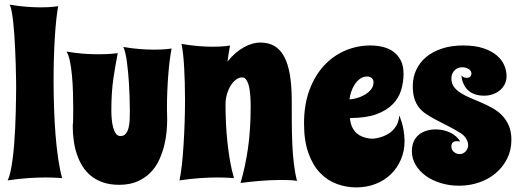

<svg xmlns="http://www.w3.org/2000/svg" viewBox="-20 -773 2244 831"><path d="M249 -2Q240.7 -2.4 229.5 -3.4Q219.7 -3.9 206.3 -4.4Q192.9 -4.9 175.8 -4.9Q144 -4.9 102.8 -2.2Q61.5 0.5 13.2 7.8Q20 -5.9 25.4 -30Q30.8 -54.2 34.7 -84.7Q38.6 -115.2 41.3 -149.7Q43.9 -184.1 45.7 -218.8Q47.4 -253.4 48.1 -285.9Q48.8 -318.4 49.3 -344.5Q49.8 -370.6 49.8 -388.7Q49.8 -406.7 49.8 -412.1Q48.8 -493.7 45.4 -563.5Q43.9 -592.8 42 -622.6Q40 -652.3 37.1 -678.2Q34.2 -704.1 30.5 -723.6Q26.9 -743.2 22 -752.9Q61.5 -746.1 95.2 -743.7Q128.9 -741.2 155.8 -741.2Q173.3 -741.2 187.5 -741.9Q201.7 -742.7 211.4 -743.7Q223.1 -744.6 231.9 -746.1Q227.5 -724.1 223.9 -690.4Q220.2 -656.7 217.5 -614.7Q214.8 -572.8 213.4 -524.4Q211.9 -476.1 211.9 -424.8Q211.9 -366.2 213.9 -306.6Q215.8 -247.1 220.2 -191.4Q224.6 -135.7 231.7 -87.2Q238.8 -38.6 249 -2Z M722.7 -563Q718.3 -541 714.6 -511.7Q710.9 -482.4 708.3 -448.5Q705.6 -414.6 704.1 -377.7Q702.6 -340.8 702.6 -304.2Q702.6 -292 703.1 -280Q703.6 -268.1 703.6 -256.8Q703.6 -232.9 700.9 -202.6Q698.2 -172.4 690.2 -140.9Q682.1 -109.4 668 -79.1Q653.8 -48.8 630.6 -25.4Q607.4 -2 574.2 12.5Q541 26.9 495.6 26.9Q456.5 26.9 426.5 16.6Q396.5 6.3 374.3 -11.5Q352.1 -29.3 336.9 -53.7Q321.8 -78.1 312.5 -106.2Q303.2 -134.3 299.1 -165Q294.9 -195.8 294.9 -226.1Q294.9 -233.4 295.2 -235.1Q295.4 -236.8 295.4 -237.3Q295.4 -237.8 295.9 -239Q296.4 -240.2 296.4 -246.6Q296.4 -252.9 296.6 -266.6Q296.9 -280.3 296.9 -305.2Q296.9 -334.5 295.9 -371.3Q294.9 -408.2 291.7 -443.6Q288.6 -479 282.7 -507.8Q276.9 -536.6 267.6 -549.8Q307.1 -543 342 -540.5Q377 -538.1 405.8 -538.1Q424.8 -538.1 440.2 -538.8Q455.6 -539.6 466.8 -540.5Q479.5 -541.5 489.7 -543Q480 -495.1 470.9 -434.3Q461.9 -373.5 461.9 -294.9Q461.9 -276.9 463.6 -257.3Q465.3 -237.8 469.7 -221.4Q474.1 -205.1 481.7 -194.6Q489.3 -184.1 501 -184.1Q515.6 -184.1 523.9 -193.8Q532.2 -203.6 536.4 -219.5Q540.5 -235.4 541.3 -254.9Q542 -274.4 542 -293.9Q541.5 -357.4 538.1 -412.6Q536.6 -436 534.4 -460Q532.2 -483.9 529.3 -505.1Q526.4 -526.4 522.5 -543.2Q518.6 -560.1 513.7 -569.8Q553.2 -563 586.9 -560.5Q620.6 -558.1 647 -558.1Q664.6 -558.1 678.5 -558.8Q692.4 -559.6 702.1 -560.5Q713.9 -561.5 722.7 -563Z M1265.6 9.8Q1250.5 7.3 1232.4 6.6Q1214.4 5.9 1194.8 5.9Q1171.4 5.9 1147.2 7.1Q1123 8.3 1100.1 10.3Q1077.1 12.2 1056.6 14.6Q1036.1 17.1 1021 19Q1042 -51.8 1053.5 -132.3Q1064.9 -212.9 1064.9 -311Q1064.9 -318.4 1064.7 -330.6Q1064.5 -342.8 1063.5 -356.9Q1062.5 -371.1 1060.3 -385.5Q1058.1 -399.9 1054 -411.6Q1049.8 -423.3 1043.5 -430.7Q1037.1 -438 1027.8 -438Q1014.2 -438 1001.2 -428.2Q988.3 -418.5 978.3 -402.3Q968.3 -386.2 962.2 -365.2Q956.1 -344.2 956.1 -321.8Q956.1 -281.2 958 -239.5Q960 -197.8 964.4 -156.7Q968.8 -115.7 975.6 -76.4Q982.4 -37.1 992.7 -2Q984.4 -2.4 973.1 -3.4Q963.4 -3.9 950.2 -4.4Q937 -4.9 919.9 -4.9Q888.2 -4.9 846.7 -2.2Q805.2 0.5 756.8 7.8Q762.7 -19.5 767.1 -59.1Q771.5 -98.6 774.4 -145Q777.3 -191.4 779.1 -241.9Q780.8 -292.5 780.8 -341.8Q780.8 -378.4 779.8 -413.6Q778.8 -448.7 777.1 -480Q775.4 -511.2 772.5 -537.6Q769.5 -564 765.6 -583Q805.2 -576.2 838.9 -573.5Q872.6 -570.8 899.9 -570.8Q917.5 -570.8 931.4 -571.5Q945.3 -572.3 955.1 -573.2Q966.8 -574.7 975.6 -576.2Q972.7 -561 970 -543.9Q967.3 -526.9 964.8 -506.8Q981 -527.3 999 -542.7Q1017.1 -558.1 1035.4 -568.4Q1053.7 -578.6 1071.8 -583.7Q1089.8 -588.9 1106 -588.9Q1141.1 -588.9 1166.7 -574.5Q1192.4 -560.1 1209.2 -529.3Q1226.1 -498.5 1234.4 -450.7Q1242.7 -402.8 1242.7 -335.9Q1242.7 -290 1242.9 -242.7Q1243.2 -195.3 1245.1 -149.9Q1247.1 -104.5 1252 -63.7Q1256.8 -22.9 1265.6 9.8Z M1726.6 -454.1Q1726.6 -417.5 1716.1 -382.8Q1705.6 -348.1 1679.2 -321.3Q1652.8 -294.4 1608.2 -278.3Q1563.5 -262.2 1494.6 -262.2Q1496.6 -238.3 1504.6 -222.2Q1512.7 -206.1 1523.9 -196.3Q1535.2 -186.5 1547.9 -181.6Q1560.5 -176.8 1571.3 -174.8Q1582 -172.9 1589.4 -172.9Q1596.7 -172.9 1596.7 -172.9Q1627 -176.3 1650.9 -188.5Q1661.1 -193.4 1670.9 -200.9Q1680.7 -208.5 1688.7 -219Q1696.8 -229.5 1701.9 -242.9Q1707 -256.3 1708 -273.9Q1720.7 -242.2 1725.8 -214.6Q1731 -187 1731 -163.1Q1731 -119.1 1715.1 -82.3Q1699.2 -45.4 1671.4 -18.6Q1643.6 8.3 1605.2 23.2Q1566.9 38.1 1522 38.1Q1478 38.1 1437.3 22.9Q1396.5 7.8 1365 -25.1Q1333.5 -58.1 1314.7 -110.8Q1295.9 -163.6 1295.9 -238.8Q1295.9 -320.3 1319.3 -383.3Q1342.8 -446.3 1382.3 -489Q1421.9 -531.7 1473.9 -554Q1525.9 -576.2 1583 -576.2Q1611.3 -576.2 1637.5 -569.8Q1663.6 -563.5 1683.3 -548.8Q1703.1 -534.2 1714.8 -511Q1726.6 -487.8 1726.6 -454.1ZM1492.7 -342.8Q1506.3 -343.3 1524.4 -348.4Q1542.5 -353.5 1558.6 -362.8Q1574.7 -372.1 1585.7 -385.7Q1596.7 -399.4 1596.7 -417Q1596.7 -428.2 1588.9 -435.1Q1581.1 -441.9 1568.8 -441.9Q1551.8 -441.9 1538.3 -432.1Q1524.9 -422.4 1515.4 -407.7Q1505.9 -393.1 1500 -375.5Q1494.1 -357.9 1492.7 -342.8Z M2172.4 -443.8Q2172.4 -424.3 2164.6 -408.7Q2156.7 -393.1 2143.6 -382.1Q2130.4 -371.1 2112.8 -365Q2095.2 -358.9 2075.7 -358.9Q2053.2 -358.9 2037.4 -364.3Q2021.5 -369.6 2010.5 -378.2Q1999.5 -386.7 1993.2 -397.2Q1986.8 -407.7 1983.2 -417.5Q1979.5 -427.2 1978.5 -435.5Q1977.5 -443.8 1977.5 -448.2Q1981.9 -439.9 1988.8 -438Q1995.6 -436 1999.5 -436Q2010.7 -436 2015.6 -441.9Q2020.5 -447.8 2020.5 -454.1Q2020.5 -458 2018.6 -462.9Q2016.6 -467.8 2011.7 -471.9Q2006.8 -476.1 1999 -479Q1991.2 -481.9 1979.5 -481.9Q1972.2 -481.9 1963.9 -479Q1955.6 -476.1 1949 -470Q1942.4 -463.9 1938 -454.8Q1933.6 -445.8 1933.6 -434.1Q1933.6 -412.1 1944.8 -397Q1956.1 -381.8 1974.4 -370.4Q1992.7 -358.9 2015.9 -349.1Q2039.1 -339.4 2063.5 -328.9Q2087.9 -318.4 2111.1 -305.4Q2134.3 -292.5 2152.6 -273.9Q2170.9 -255.4 2182.1 -229.5Q2193.4 -203.6 2193.4 -168Q2193.4 -122.6 2174.8 -85.9Q2156.2 -49.3 2125.2 -23.2Q2094.2 2.9 2053.2 16.8Q2012.2 30.8 1966.8 30.8Q1925.3 30.8 1888.2 19.5Q1851.1 8.3 1823.2 -11.7Q1795.4 -31.7 1779.1 -59.1Q1762.7 -86.4 1762.7 -118.2Q1762.7 -142.1 1770.5 -159.9Q1778.3 -177.7 1792.2 -189.5Q1806.2 -201.2 1825 -207Q1843.8 -212.9 1865.7 -212.9Q1881.8 -212.9 1897.9 -209.5Q1914.1 -206.1 1928.2 -199.2Q1942.4 -192.4 1953.6 -182.6Q1964.8 -172.9 1971.7 -160.2Q1967.8 -161.1 1964.1 -161.6Q1960.4 -162.1 1956.5 -162.1Q1945.8 -162.1 1939.7 -156.5Q1933.6 -150.9 1933.6 -138.2Q1933.6 -124.5 1944.8 -115.2Q1956.1 -106 1969.7 -106Q1977.5 -106 1984.4 -109.4Q1991.2 -112.8 1996.1 -118.4Q2001 -124 2003.7 -130.9Q2006.3 -137.7 2006.3 -145Q2006.3 -157.7 1997.8 -172.4Q1989.3 -187 1973.6 -196.8Q1942.9 -215.8 1915.5 -229.5Q1888.2 -243.2 1865.2 -255.4Q1842.3 -267.6 1824 -279.8Q1805.7 -292 1793 -308.3Q1780.3 -324.7 1773.4 -346.9Q1766.6 -369.1 1766.6 -400.9Q1766.6 -438.5 1781.5 -470.5Q1796.4 -502.4 1824.2 -525.9Q1852.1 -549.3 1892.6 -562.7Q1933.1 -576.2 1984.4 -576.2Q2036.6 -576.2 2072.5 -564Q2108.4 -551.8 2130.6 -532.7Q2152.8 -513.7 2162.6 -490.2Q2172.4 -466.8 2172.4 -443.8Z"/></svg>

Font: Spicy Rice
Style: Regular
Weight: 400
Version: Version 1.000